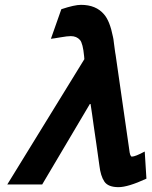

<svg xmlns="http://www.w3.org/2000/svg" viewBox="-20 -759 629 792"><path d="M353 -334 154 2H10L328 -515L327 -527Q322 -580 310 -594Q296 -610 272 -610Q258 -610 229.5 -605Q201 -600 190 -599L233 -721Q287 -739 314 -739Q376 -739 409 -700Q433 -673 446 -607Q448 -600 450 -581Q452 -562 454 -551Q454 -547 455.5 -540.5Q457 -534 457 -532L513 -143Q516 -113 524 -113Q538 -113 577 -134L584 -22Q508 13 469 13Q426 13 410.5 -10Q395 -33 390 -76Q384 -122 377.5 -165Q371 -208 367 -237Q363 -266 360 -287Q357 -308 355 -320.5Q353 -333 353 -334Z"/></svg>

Font: Miedinger
Style: Bold-Italic
Weight: 700
Italic angle: -13°
Version: Version 001.000